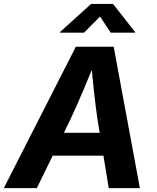

<svg xmlns="http://www.w3.org/2000/svg" viewBox="-44 -968 806 988"><path d="M-24.4 0 346.2 -727.5H541L675.8 0H515.6L458 -351.6Q448.2 -417.5 439.5 -498.3Q430.7 -579.1 422.4 -674.3H456.1Q417.5 -581.1 383.5 -500.5Q349.6 -419.9 317.4 -351.6L145.5 0ZM159.7 -167 179.2 -284.7H565.9L546.4 -167ZM388.2 -799.8H263.2L264.2 -802.7L424.8 -947.8H537.6L651.4 -802.7L650.9 -799.8H525.9L470.7 -882.8Z"/></svg>

Font: Inter 17pt
Style: Bold Italic
Weight: 700
Italic angle: -9.3988°
Version: Version 4.001;git-66647c0bb